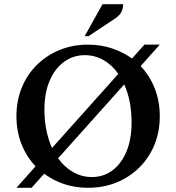

<svg xmlns="http://www.w3.org/2000/svg" viewBox="-20 -882 836 912"><path d="M58 10 149 -92Q106 -137 82 -198Q58 -259 58 -330Q58 -404 83.5 -466Q109 -528 155 -573.5Q201 -619 263 -644.5Q325 -670 398 -670Q458 -670 511 -652.5Q564 -635 607 -604L666 -670H739L648 -568Q691 -523 715 -462Q739 -401 739 -330Q739 -256 713.5 -194Q688 -132 642 -86.5Q596 -41 534 -15.5Q472 10 398 10Q338 10 285 -7.5Q232 -25 190 -57L130 10ZM191 -362Q191 -309 200.5 -263Q210 -217 227 -179L542 -531Q512 -574 471 -597Q430 -620 383 -620Q328 -620 284.5 -588.5Q241 -557 216 -499Q191 -441 191 -362ZM416 -41Q472 -41 514.5 -73Q557 -105 581 -163Q605 -221 605 -300Q605 -353 596 -398.5Q587 -444 570 -481L256 -130Q286 -88 327.5 -64.5Q369 -41 416 -41ZM382 -710 467 -862H565Q565 -845 558 -828Q551 -811 528 -795L400 -710Z"/></svg>

Font: Spectral SemiBold
Style: Regular
Weight: 600
Designer: Jean-Baptiste Levee
Foundry: Production Type
Version: Version 2.001